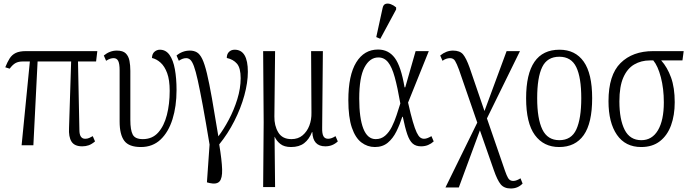

<svg xmlns="http://www.w3.org/2000/svg" viewBox="-20 -827 3928 1093"><path d="M103 0 150 -477H109Q85 -477 68.5 -468Q52 -459 35 -436L10 -444Q22 -474 35 -494.5Q48 -515 69.5 -525.5Q91 -536 128 -536H534L527 -477H424L432 -87Q432 -37 465 -37Q477 -37 487.5 -41.5Q498 -46 508 -52L521 -22Q502 -6 485 0Q468 6 448 6Q404 6 387 -21Q370 -48 373 -99L385 -477H194L170 0Z M782 10Q714 10 687.5 -25.5Q661 -61 661 -135V-426Q661 -464 653 -480Q645 -496 627 -496Q618 -496 608 -493Q598 -490 584 -481L571 -511Q605 -539 645 -539Q680 -539 696 -523Q712 -507 717 -481Q722 -455 722 -424V-144Q722 -87 735.5 -61Q749 -35 793 -35Q847 -35 880.5 -72.5Q914 -110 930 -172.5Q946 -235 946 -310Q946 -372 931.5 -411Q917 -450 894 -470.5Q871 -491 845 -497Q846 -521 859.5 -532.5Q873 -544 890 -544Q924 -544 945 -514.5Q966 -485 975.5 -433Q985 -381 985 -314Q985 -222 962 -148.5Q939 -75 894 -32.5Q849 10 782 10Z M1173 215 1158 211 1173 -4Q1151 -137 1134.5 -226Q1118 -315 1106 -369Q1094 -423 1084 -450Q1074 -477 1063.5 -486.5Q1053 -496 1040 -496Q1030 -496 1020 -492.5Q1010 -489 998 -481L985 -511Q1000 -524 1019.5 -531.5Q1039 -539 1061 -539Q1084 -539 1101 -529Q1118 -519 1131.5 -491Q1145 -463 1158 -409Q1171 -355 1186.5 -267.5Q1202 -180 1223 -51Q1253 -90 1282.5 -145.5Q1312 -201 1331 -262.5Q1350 -324 1350 -382Q1350 -440 1329 -464.5Q1308 -489 1271 -497Q1271 -519 1283.5 -531.5Q1296 -544 1316 -544Q1391 -544 1391 -418Q1391 -357 1371 -284Q1351 -211 1314 -138Q1277 -65 1228 -5Q1243 86 1244.5 137Q1246 188 1229.5 206Q1213 224 1173 215Z M1478 238 1481 -131 1478 -536H1546L1542 -164Q1541 -112 1564 -73.5Q1587 -35 1639 -35Q1677 -35 1702.5 -56.5Q1728 -78 1741 -112Q1754 -146 1753 -186L1751 -536H1818L1814 -101Q1813 -67 1821 -52Q1829 -37 1848 -37Q1867 -37 1890 -52L1903 -22Q1888 -8 1870.5 -1Q1853 6 1832 6Q1761 6 1758 -75H1756Q1740 -34 1711.5 -12Q1683 10 1637 10Q1598 10 1576 -7.5Q1554 -25 1544 -48H1543L1546 238Z M2114 10Q2072 10 2037.5 -16Q2003 -42 1983 -100.5Q1963 -159 1963 -257Q1963 -399 2008 -472Q2053 -545 2132 -545Q2192 -545 2227.5 -497Q2263 -449 2283 -330H2287L2346 -536H2421L2303 -243Q2318 -176 2330 -135Q2342 -94 2352 -73Q2362 -52 2372 -44.5Q2382 -37 2394 -37Q2404 -37 2415 -41.5Q2426 -46 2436 -52L2449 -22Q2435 -9 2417 -1.5Q2399 6 2377 6Q2347 6 2329 -10Q2311 -26 2298.5 -62.5Q2286 -99 2273 -162H2270Q2256 -118 2236.5 -78.5Q2217 -39 2187.5 -14.5Q2158 10 2114 10ZM2119 -35Q2150 -35 2172.5 -54.5Q2195 -74 2210.5 -105Q2226 -136 2237.5 -171Q2249 -206 2259 -238Q2243 -330 2227 -388Q2211 -446 2189 -473Q2167 -500 2134 -500Q2085 -500 2055 -443.5Q2025 -387 2025 -266Q2025 -154 2048.5 -94.5Q2072 -35 2119 -35ZM2145 -606 2122 -616 2158 -781Q2162 -801 2175.5 -805Q2189 -809 2205 -803Q2221 -797 2235 -785V-773Z M2516 240 2697 -129 2593 -430Q2580 -465 2570.5 -480.5Q2561 -496 2542 -496Q2520 -496 2499 -481L2486 -511Q2520 -539 2559 -539Q2598 -539 2616 -517.5Q2634 -496 2653 -443L2738 -195L2864 -536H2940L2752 -153L2844 114Q2856 150 2864 169.5Q2872 189 2880.5 196Q2889 203 2902 203Q2912 203 2923 198.5Q2934 194 2943 188L2955 218Q2928 246 2888 246Q2850 246 2830.5 222.5Q2811 199 2791 141L2712 -85L2592 240Z M3163 10Q3075 10 3025 -58Q2975 -126 2975 -268Q2975 -544 3165 -544Q3255 -544 3303 -476Q3351 -408 3351 -268Q3351 -126 3303 -58Q3255 10 3163 10ZM3164 -29Q3233 -29 3261 -90.5Q3289 -152 3289 -268Q3289 -386 3260.5 -445Q3232 -504 3164 -504Q3095 -504 3066.5 -445Q3038 -386 3038 -268Q3038 -151 3067.5 -90Q3097 -29 3164 -29Z M3630 10Q3540 10 3492 -59.5Q3444 -129 3444 -251Q3444 -400 3512.5 -468Q3581 -536 3698 -536H3872L3865 -483H3744Q3779 -444 3800 -386Q3821 -328 3821 -245Q3821 -171 3800 -113.5Q3779 -56 3736.5 -23Q3694 10 3630 10ZM3631 -29Q3692 -29 3725.5 -85.5Q3759 -142 3759 -244Q3759 -323 3742 -387.5Q3725 -452 3699 -483H3679Q3630 -483 3590.5 -460Q3551 -437 3528.5 -386Q3506 -335 3506 -250Q3506 -147 3536 -88Q3566 -29 3631 -29Z"/></svg>

Font: Noto Serif Condensed Light
Style: Regular
Weight: 300
Width: 3
Designer: Monotype Design Team
Foundry: Monotype Imaging Inc.
Version: Version 2.013